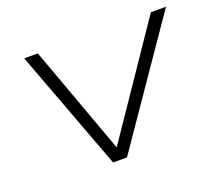

<svg xmlns="http://www.w3.org/2000/svg" viewBox="-89 -608 823 729"><g transform="rotate(-20 322.0 -243.5)"><path d="M253 0 71 -487H126L291 -34H275L583 -487H644L309 0Z"/></g></svg>

Font: Nunito Sans 10pt Expanded ExtraLight
Style: Italic
Weight: 250
Width: 7
Italic angle: -9°
Designer: Vernon Adams
Foundry: Vernon Adams
Version: Version 3.101;gftools[0.9.27]